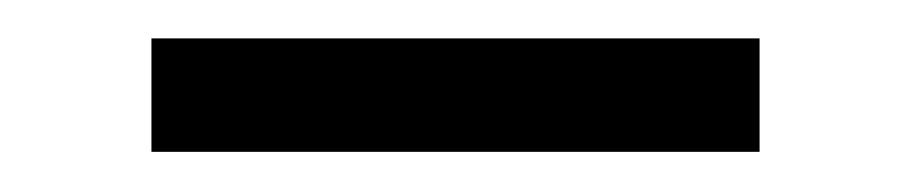

<svg xmlns="http://www.w3.org/2000/svg" viewBox="-20 -660 465 98"><path d="M57.3 -582.5V-640.4H367.7V-582.5Z"/></svg>

Font: Anek Gurmukhi Medium SemiExpanded
Style: Regular
Weight: 500
Width: 6
Version: Version 1.003